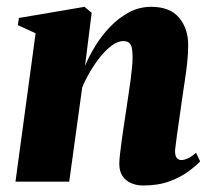

<svg xmlns="http://www.w3.org/2000/svg" viewBox="-20 -546 633 577"><path d="M235.5 -348Q247.5 -377 266.5 -408Q285.5 -439 311.2 -465.8Q337 -492.5 367.8 -509Q398.5 -525.5 434.5 -525.5Q490.5 -525.5 518 -493Q545.5 -460.5 545.5 -411Q545.5 -384.5 542.5 -357Q539.5 -329.5 535.2 -301.8Q531 -274 527 -247Q524 -222.5 519.5 -193.5Q515 -164.5 511.5 -137.8Q508 -111 506 -94Q506 -76 512 -70.5Q518 -65 524.5 -65Q533 -65 544.5 -70Q556 -75 569 -87L581.5 -61Q570 -48.5 547.2 -31.5Q524.5 -14.5 490.5 -1.5Q456.5 11.5 409.5 11.5Q390 11.5 373.8 4.2Q357.5 -3 348 -17.2Q338.5 -31.5 338.5 -53.5Q338.5 -63 340.5 -81.8Q342.5 -100.5 345.8 -124.2Q349 -148 352.8 -172.5Q356.5 -197 359.5 -217Q363 -241 366.5 -264Q370 -287 372.8 -307.8Q375.5 -328.5 377 -345.5Q378.5 -362.5 378.5 -373.5Q378.5 -390.5 376.2 -401.5Q374 -412.5 368 -417.5Q362 -422.5 350 -422.5Q334.5 -422.5 316.8 -409.8Q299 -397 282.2 -376.2Q265.5 -355.5 251 -331Q236.5 -306.5 227 -283L188 0H26.5L87 -446L33.5 -470.5L37 -492L234 -525.5L255.5 -507.5Z"/></svg>

Font: Merriweather 120pt Black
Style: Italic
Weight: 900
Italic angle: -7.8°
Version: Version 2.101